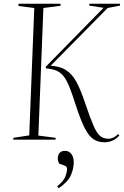

<svg xmlns="http://www.w3.org/2000/svg" viewBox="-20 -750 665 1031"><path d="M541 14Q507 14 482 -2.5Q457 -19 435 -62Q413 -105 388 -182Q368 -245 352.5 -283.5Q337 -322 320 -342.5Q303 -363 281 -371.5Q259 -380 226 -383V-392L536 -708L459 -720L460 -730H625L624 -720L558 -707L253 -398V-397Q303 -394 335.5 -373Q368 -352 391 -309Q414 -266 437 -197Q464 -117 482 -75.5Q500 -34 518 -19.5Q536 -5 561 -5Q577 -5 590.5 -12Q604 -19 614 -30L621 -23Q605 -4 584.5 5Q564 14 541 14ZM51 0 52 -10 137 -23 164 -707 79 -718 80 -730H305V-719L213 -707L186 -22L279 -10L278 0ZM295 261 287 250Q320 225 330 200Q340 175 340 156Q340 144 326 139L298 129Q285 105 293.5 82.5Q302 60 329 60Q351 60 363.5 77Q376 94 376 122Q376 154 361 190Q346 226 295 261Z"/></svg>

Font: Literata 72pt ExtraLight
Style: Italic
Weight: 200
Italic angle: -2°
Designer: Latin by Veronika Burian and Jose Scaglione. Greek by Irene Vlachou. Cyrillic by Vera Evstafieva
Foundry: TypeTogether
Version: Version 3.002